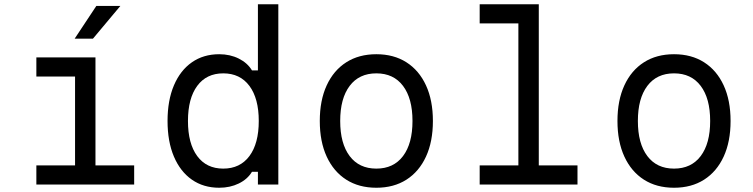

<svg xmlns="http://www.w3.org/2000/svg" viewBox="-20 -868 3540 903"><path d="M151 -598H429V-90H611V0H151V-90H333V-508H151ZM331 -686 433 -840H546L417 -686Z M1011 15Q937 15 882.5 -23Q828 -61 798 -131.5Q768 -202 768 -299Q768 -396 798 -466.5Q828 -537 882.5 -575Q937 -613 1011 -613Q1062 -613 1103 -592.5Q1144 -572 1165 -537H1193V-848H1289V0H1193V-60H1165Q1144 -25 1103 -5Q1062 15 1011 15ZM1030 -75Q1109 -75 1153 -134Q1197 -193 1197 -299Q1197 -405 1153 -464Q1109 -523 1030 -523Q951 -523 907.5 -464Q864 -405 864 -299Q864 -193 907.5 -134Q951 -75 1030 -75Z M1750 15Q1668 15 1608.5 -23Q1549 -61 1516.5 -131.5Q1484 -202 1484 -299Q1484 -396 1516.5 -466.5Q1549 -537 1608.5 -575Q1668 -613 1750 -613Q1832 -613 1891.5 -575Q1951 -537 1983.5 -466.5Q2016 -396 2016 -299Q2016 -202 1983.5 -131.5Q1951 -61 1891.5 -23Q1832 15 1750 15ZM1750 -75Q1831 -75 1875.5 -134Q1920 -193 1920 -299Q1920 -405 1875.5 -464Q1831 -523 1750 -523Q1669 -523 1624.5 -464Q1580 -405 1580 -299Q1580 -193 1624.5 -134Q1669 -75 1750 -75Z M2236 -848H2514V-90H2696V0H2236V-90H2418V-758H2236Z M3150 15Q3068 15 3008.5 -23Q2949 -61 2916.5 -131.5Q2884 -202 2884 -299Q2884 -396 2916.5 -466.5Q2949 -537 3008.5 -575Q3068 -613 3150 -613Q3232 -613 3291.5 -575Q3351 -537 3383.5 -466.5Q3416 -396 3416 -299Q3416 -202 3383.5 -131.5Q3351 -61 3291.5 -23Q3232 15 3150 15ZM3150 -75Q3231 -75 3275.5 -134Q3320 -193 3320 -299Q3320 -405 3275.5 -464Q3231 -523 3150 -523Q3069 -523 3024.5 -464Q2980 -405 2980 -299Q2980 -193 3024.5 -134Q3069 -75 3150 -75Z"/></svg>

Font: Martian Mono Light
Style: Regular
Weight: 300
Monospace: yes
Designer: Roman Shamin
Foundry: Evil Martians
Version: Version 1.000; ttfautohint (v1.8.4.7-5d5b)